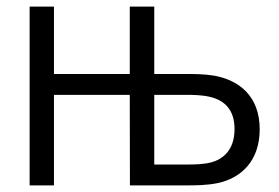

<svg xmlns="http://www.w3.org/2000/svg" viewBox="-20 -560 844 580"><path d="M69.5 0H143V-273.5H372L372.5 0H546.5C566 0 605.5 0 638 -7C708 -22 764.5 -73.5 764.5 -169.5C764.5 -271.5 700 -318.5 626.5 -331.5C596.5 -336.5 565.5 -336.5 539.5 -336.5H446V-540H372V-336.5H143V-540H69.5ZM446 -63V-273.5H543.5C557 -273.5 586.5 -273.5 611.5 -268C657.5 -258 688.5 -229.5 688.5 -170C688.5 -105.5 652 -78.5 618 -69.5C595 -63.5 568 -63 543.5 -63Z"/></svg>

Font: Eudonet
Style: Regular
Weight: 400
Designer: Mikhail Sharanda
Foundry: Mikhail Sharanda
Version: Version 4.503;Glyphs 3.1.2 (3151)